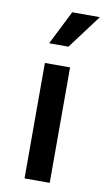

<svg xmlns="http://www.w3.org/2000/svg" viewBox="-81 -733 426 773"><g transform="rotate(10 131.5 -346.0)"><path d="M77 0V-472H180V0ZM159 -553H80L150 -692H263Z"/></g></svg>

Font: Ek Mukta Medium
Style: Regular
Weight: 500
Designer: Girish Dalvi and Yashodeep Gholap
Foundry: Ek Type
Version: Version 2.538;PS 1.002;hotconv 16.6.51;makeotf.lib2.5.65220;